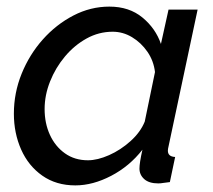

<svg xmlns="http://www.w3.org/2000/svg" viewBox="-20 -551 646 581"><path d="M208 10Q150 10 108 -19.5Q66 -49 44 -98.5Q22 -148 22 -207Q22 -270 45.5 -328Q69 -386 109.5 -431.5Q150 -477 202 -504Q254 -531 311 -531Q371 -531 411 -498Q451 -465 467 -418L490 -522H578L490 -108Q489 -104 488.5 -101Q488 -98 488 -95Q488 -77 510 -76L494 0Q483 1 474.5 2.5Q466 4 459 4Q431 4 416.5 -9Q402 -22 402 -41Q402 -58 411 -98Q372 -48 316.5 -19Q261 10 208 10ZM246 -66Q275 -66 310 -81.5Q345 -97 375 -124Q405 -151 418 -183L449 -333Q445 -367 426 -394.5Q407 -422 379.5 -438.5Q352 -455 321 -455Q279 -455 242 -434.5Q205 -414 176.5 -380Q148 -346 131.5 -304.5Q115 -263 115 -221Q115 -178 131 -143Q147 -108 176.5 -87Q206 -66 246 -66Z"/></svg>

Font: Raleway Medium
Style: Italic
Weight: 500
Italic angle: -12°
Designer: Matt McInerney, Pablo Impallari, Rodrigo Fuenzalida
Foundry: Matt McInerney, Pablo Impallari, Rodrigo Fuenzalida
Version: Version 4.026